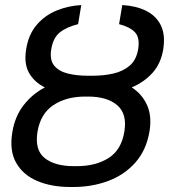

<svg xmlns="http://www.w3.org/2000/svg" viewBox="-20 -742 679 772"><path d="M332.4 -437.5H352.3Q397 -437.5 436.1 -446.4Q475.1 -455.3 501.8 -478.3Q528.4 -501.4 535.5 -544Q543 -589.8 523.3 -611.5Q503.6 -633.2 458.8 -644.9L471.6 -721.6Q525.6 -718.8 566.1 -699.2Q606.5 -679.7 626.1 -641.3Q645.6 -603 636.4 -544Q626.8 -485.8 592.7 -448.5Q558.6 -411.2 509.6 -390.6Q551.5 -363.6 571.4 -319.2Q591.3 -274.9 581 -213.1Q568.2 -137.8 524.1 -88.2Q480.1 -38.7 415.1 -14.4Q350.1 9.9 274.1 9.9H262.8Q186.8 9.9 129.6 -14.4Q72.4 -38.7 44.7 -87.9Q17 -137.1 29.8 -211.6Q40.1 -274.1 74.8 -318.9Q109.4 -363.6 160.2 -390.6Q118.3 -411.2 96.9 -448.7Q75.6 -486.2 85.2 -544Q94.5 -603 127 -641.3Q159.4 -679.7 206.5 -699.2Q253.6 -718.8 306.8 -721.6L294 -644.9Q247.2 -633.2 220.3 -611.5Q193.5 -589.8 186.1 -544Q179 -501.4 197.8 -478.3Q216.6 -455.3 252.5 -446.4Q288.4 -437.5 332.4 -437.5ZM333.8 -353.7H322.4Q245.7 -353.7 194.1 -318.9Q142.4 -284.1 130.7 -211.6Q119 -139.2 159.6 -106.5Q200.3 -73.9 277 -73.9H288.4Q365.1 -73.9 416.7 -106.7Q468.4 -139.6 480.1 -213.1Q491.8 -284.4 451.2 -319.1Q410.5 -353.7 333.8 -353.7Z"/></svg>

Font: Inter UI
Style: Italic
Weight: 400
Italic angle: -9.39999°
Designer: Rasmus Andersson
Foundry: rsms
Version: 3.2;8d6f07862